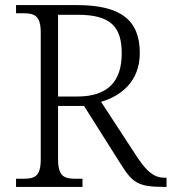

<svg xmlns="http://www.w3.org/2000/svg" viewBox="-20 -734 674 754"><path d="M43 0H304V-32H278C232 -32 208 -41 208 -109V-318H310L454 -90C500 -17 521 0 624 0H634V-36H627C585 -36 558 -59 520 -115L377 -334C457 -358 529 -415 529 -526C529 -656 453 -714 282 -714H43V-682H70C117 -682 140 -672 140 -605V-109C140 -41 117 -32 70 -32H43ZM284 -355H208V-676H285C416 -676 458 -628 458 -524C458 -414 403 -355 284 -355Z"/></svg>

Font: Noto Serif Telugu Light
Style: Regular
Weight: 300
Designer: Jelle Bosma - Monotype Design Team
Foundry: Monotype Imaging Inc.
Version: Version 2.005